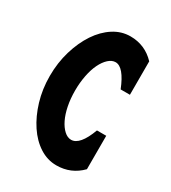

<svg xmlns="http://www.w3.org/2000/svg" viewBox="-123 -521 527 592"><g transform="rotate(30 140.0 -224.5)"><path d="M169 -454Q221 -454 257 -416V-297H224Q198 -362 169 -362Q156 -362 144 -351Q132 -340 123 -321.5Q114 -303 109 -277.5Q104 -252 104 -224Q104 -195 109 -170Q114 -145 123 -126.5Q132 -108 144 -97Q156 -86 169 -86Q200 -86 224 -151H257V-32Q221 5 169 5Q137 5 109 -13Q81 -31 60 -62.5Q39 -94 26.5 -135.5Q14 -177 14 -224Q14 -271 26.5 -313Q39 -355 60 -386.5Q81 -418 109 -436Q137 -454 169 -454Z"/></g></svg>

Font: Fundamental  Brigade Condensed
Style: Regular
Weight: 400
Width: 3
Designer: Peter Wiegel, original typeface by Carl Albert Fahrenwaldt 1901
Foundry: Peter Wiegel
Version: Version 0.000 2012 initial release